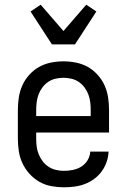

<svg xmlns="http://www.w3.org/2000/svg" viewBox="-20 -789 540 817"><path d="M252 8Q225 8 198 3Q171 -2 147.5 -15.5Q124 -29 105.5 -49.5Q87 -70 75.5 -94.5Q64 -119 60 -146Q56 -173 56 -200V-320Q56 -347 60 -374Q64 -401 75 -425.5Q86 -450 104.5 -470.5Q123 -491 146 -504Q169 -517 196 -522.5Q223 -528 250 -528Q277 -528 304 -522.5Q331 -517 354 -504Q377 -491 395.5 -470.5Q414 -450 425 -425.5Q436 -401 440 -374Q444 -347 444 -320V-225H134V-200Q134 -183 136 -166Q138 -149 144.5 -133Q151 -117 161.5 -103Q172 -89 186.5 -79.5Q201 -70 218 -66Q235 -62 252 -62Q271 -62 290.5 -66Q310 -70 326 -80Q342 -90 352.5 -107Q363 -124 364 -144H442Q441 -121 433.5 -99.5Q426 -78 412.5 -59.5Q399 -41 380.5 -27.5Q362 -14 341 -6Q320 2 297 5Q274 8 252 8ZM366 -295V-320Q366 -337 364 -354Q362 -371 356 -387Q350 -403 339.5 -417Q329 -431 315 -440.5Q301 -450 284 -454Q267 -458 250 -458Q233 -458 216 -454Q199 -450 185 -440.5Q171 -431 160.5 -417Q150 -403 144 -387Q138 -371 136 -354Q134 -337 134 -320V-295ZM201 -600 110 -740 153 -769 250 -657 347 -769 390 -740 299 -600Z"/></svg>

Font: Iosevka Fuck
Style: Regular
Weight: 400
Monospace: yes
Designer: Belleve Invis
Foundry: Belleve Invis
Version: Version 28.0.7; ttfautohint (v1.8.3)